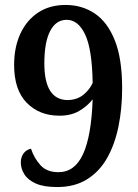

<svg xmlns="http://www.w3.org/2000/svg" viewBox="-20 -744 559 775"><path d="M211 11Q156 11 124 -3.5Q92 -18 78 -41Q64 -64 64 -88Q64 -109 74.5 -124Q85 -139 105 -144Q118 -105 143.5 -77Q169 -49 216 -49Q282 -49 315.5 -122.5Q349 -196 354 -343Q333 -316 300 -296.5Q267 -277 220 -277Q139 -277 88 -329Q37 -381 37 -482Q37 -553 62 -607.5Q87 -662 133.5 -693Q180 -724 245 -724Q311 -724 362.5 -689.5Q414 -655 443.5 -581Q473 -507 473 -388Q473 -305 458 -232.5Q443 -160 412 -105.5Q381 -51 331 -20Q281 11 211 11ZM253 -340Q291 -341 316 -361Q341 -381 354 -409Q352 -544 324 -604Q296 -664 249 -664Q206 -664 182.5 -619Q159 -574 159 -488Q159 -341 253 -340Z"/></svg>

Font: Noto Serif Thai SemiCondensed SemiBold
Style: Regular
Weight: 600
Width: 4
Designer: Monotype Design Team
Foundry: Monotype Imaging Inc.
Version: Version 2.002; ttfautohint (v1.8.4.7-5d5b)